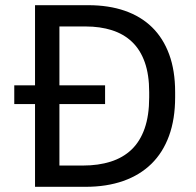

<svg xmlns="http://www.w3.org/2000/svg" viewBox="-20 -720 755 740"><path d="M115 0V-319H35V-391H115V-700H320Q399 -700 461 -678.5Q523 -657 566 -615Q609 -573 632 -510.5Q655 -448 655 -365V-345Q655 -261 631.5 -196.5Q608 -132 563.5 -88.5Q519 -45 455 -22.5Q391 0 310 0ZM209 -82H300Q359 -82 406.5 -97Q454 -112 487 -143.5Q520 -175 537.5 -225Q555 -275 555 -345V-365Q555 -432 538 -480Q521 -528 489 -558.5Q457 -589 411.5 -603.5Q366 -618 310 -618H209V-391H385V-319H209Z"/></svg>

Font: Golos Text VF
Style: Regular
Weight: 400
Designer: A.Korolkova, Vitaly Kuzmin
Foundry: ParaType Ltd
Version: Version 2.003